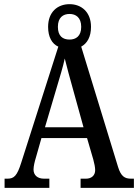

<svg xmlns="http://www.w3.org/2000/svg" viewBox="-20 -902 663 922"><path d="M2 0H217V-44H191C161 -44 141 -60 141 -88C141 -104 147 -128 152 -144L179 -239H398L428 -136C433 -118 437 -98 437 -85C437 -59 419 -44 393 -44H367V0H623V-44H609C579 -44 561 -55 547 -100L370 -678C399 -694 417 -725 417 -773C417 -844 371 -882 314 -882C256 -882 211 -844 211 -773C211 -724 230 -691 260 -678L82 -121C62 -57 47 -44 16 -44H2ZM314 -712C281 -712 258 -729 258 -773C258 -818 283 -835 314 -835C344 -835 370 -818 370 -773C370 -728 344 -712 314 -712ZM196 -291 251 -477C266 -528 283 -582 291 -621C301 -580 316 -525 332 -468L381 -291Z"/></svg>

Font: Noto Serif Bengali Condensed Medium
Style: Regular
Weight: 500
Width: 3
Designer: Juan Bruce, Universal Thirst, Indian Type Foundry and the Monotype Design Team.
Foundry: Monotype Imaging Inc.
Version: Version 2.003